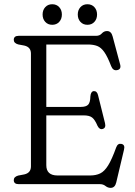

<svg xmlns="http://www.w3.org/2000/svg" viewBox="-20 -869 638 906"><path d="M45 -681Q45 -700 68.5 -700H434Q450.5 -700 460.5 -711.2Q470.5 -722.5 485 -722.5Q505 -722.5 511.5 -697L547 -564.5Q553 -541.5 532 -538Q513.5 -534.5 504.5 -557Q487.5 -601.5 472.2 -623.2Q457 -645 438.8 -652Q420.5 -659 395 -659H198.5V-364.5H361Q386 -364.5 396 -375Q406 -385.5 406.5 -414.5Q408.5 -437 421.5 -439Q437.5 -440.5 442.5 -420.5L475.5 -288Q481 -265 464.5 -260.5Q449.5 -256 440 -275.5Q428 -304 415 -314.2Q402 -324.5 375.5 -324.5H198.5V-89.5Q198.5 -41 251.5 -41H405.5Q433 -41 453 -50.8Q473 -60.5 490.5 -88.8Q508 -117 528.5 -174Q536 -193.5 552.5 -190Q571.5 -186.5 565 -162L528.5 -8Q522.5 17.5 502 17.5Q489 17.5 478 8.8Q467 0 452.5 0H68.5Q45 0 45 -19Q45 -34.5 65.5 -40.5L94.5 -46Q126 -53 126 -84V-616Q126 -647 94.5 -654L65.5 -659.5Q45 -665.5 45 -681ZM226.5 -752Q206 -752 193.5 -765.8Q181 -779.5 181 -800.5Q181 -821.5 193.5 -835.2Q206 -849 226.5 -849Q247 -849 259.5 -835.2Q272 -821.5 272 -800.5Q272 -779.5 259.5 -765.8Q247 -752 226.5 -752ZM392.5 -752Q372 -752 359.5 -765.8Q347 -779.5 347 -800.5Q347 -821.5 359.5 -835.2Q372 -849 392.5 -849Q413 -849 425.5 -835.2Q438 -821.5 438 -800.5Q438 -779.5 425.5 -765.8Q413 -752 392.5 -752Z"/></svg>

Font: Fraunces 72pt SuperSoft Light
Style: Regular
Weight: 300
Version: Version 1.000;[0bf87f6ff]